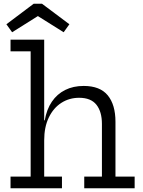

<svg xmlns="http://www.w3.org/2000/svg" viewBox="-20 -1001 759 1021"><path d="M215 -62H309.5V0H36V-62H143V-728H36V-790H215ZM522 -62V-342Q522 -407 492.8 -444Q463.5 -481 401 -481Q348.5 -481 306.5 -454.2Q264.5 -427.5 239.8 -376.8Q215 -326 215 -254.5L198 -361H218Q228 -419.5 255.8 -460.2Q283.5 -501 326.5 -522.5Q369.5 -544 425 -544Q512 -544 553 -494Q594 -444 594 -353.5V-62H696V0H428V-62ZM203.5 -981 349 -872 318.5 -829.5 181.5 -915.5 44.5 -829.5 14 -872 159 -981Z"/></svg>

Font: Hepta Slab ExtraLight
Style: Regular
Weight: 400
Version: Version 1.102